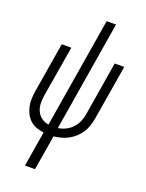

<svg xmlns="http://www.w3.org/2000/svg" viewBox="-173 -817 846 1115"><g transform="rotate(20 250.0 -260.0)"><path d="M127 215 163 -2Q140 -5 117.5 -13Q95 -21 78 -36.5Q61 -52 50.5 -72.5Q40 -93 35 -116Q30 -139 31 -163.5Q32 -188 36 -213L87 -520H146L93 -204Q89 -179 90 -154Q91 -129 101 -108Q111 -87 130 -73Q149 -59 174 -55L286 -735H344L232 -55Q255 -58 278 -69Q301 -80 318.5 -98.5Q336 -117 345.5 -140Q355 -163 359 -186L414 -520H473L416 -177Q412 -155 404.5 -133Q397 -111 384 -91Q371 -71 353 -54.5Q335 -38 313.5 -26.5Q292 -15 269.5 -9Q247 -3 225 -1L189 215Z"/></g></svg>

Font: Iosevka Light Oblique
Style: Regular
Weight: 300
Italic angle: -9°
Monospace: yes
Designer: Belleve Invis
Foundry: Belleve Invis
Version: Version 32.5.0; ttfautohint (v1.8.4)